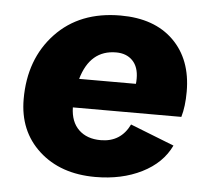

<svg xmlns="http://www.w3.org/2000/svg" viewBox="-43 -555 668 610"><g transform="rotate(5 291.0 -250.0)"><path d="M548 -286Q548 -239 538 -205H192Q193 -159 219 -134Q245 -109 289 -109Q353 -109 381 -167L521 -112Q494 -55 430 -23Q366 9 282 9Q171 9 102.5 -53.5Q34 -116 34 -218Q34 -346 111 -427.5Q188 -509 318 -509Q426 -509 487 -449Q548 -389 548 -286ZM314 -391Q231 -391 204 -297H385Q386 -303 386 -314Q386 -351 366.5 -371Q347 -391 314 -391Z"/></g></svg>

Font: Elaine Sans
Style: Bold Italic
Weight: 700
Italic angle: -13°
Designer: Wei Huang
Foundry: Wei Huang
Version: Version 2.001;December 24, 2019;FontCreator 12.0.0.2547 64-b